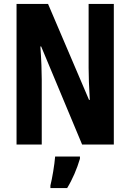

<svg xmlns="http://www.w3.org/2000/svg" viewBox="-20 -734 662 975"><path d="M558 0V-714H430V-389C430 -348 432 -294 436 -227H432L224 -714H64V0H192V-331C192 -372 190 -428 185 -498H189L397 0ZM386 72V61H260C257 101 245 173 236 208V221H321C348 177 371 123 386 72Z"/></svg>

Font: Noto Sans Myanmar UI ExtraCondensed
Style: Bold
Weight: 700
Width: 2
Designer: Monotype Design Team
Foundry: Monotype Imaging Inc.
Version: Version 2.103